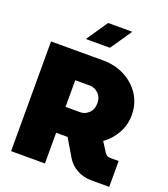

<svg xmlns="http://www.w3.org/2000/svg" viewBox="-162 -1036 1010 1151"><g transform="rotate(20 342.5 -460.5)"><path d="M44 0V-700H376Q452 -700 514 -668Q576 -636 613 -579.5Q650 -523 650 -449Q650 -388 620.5 -334.5Q591 -281 542 -246L581 -185Q588 -175 596 -170Q604 -165 620 -165H670V0H558Q505 0 463.5 -23Q422 -46 400 -83L333 -196H260V0ZM260 -361H354Q384 -361 408 -384Q432 -407 432 -447Q432 -485 408 -508Q384 -531 354 -531H260ZM235 -785 328 -921H482L389 -785Z"/></g></svg>

Font: MuseoModerno Black
Style: Regular
Weight: 900
Designer: Pablo Cosgaya, Héctor Gatti, Marcela Romero, and the Authors of The MuseoModerno Project.
Foundry: Omnibus-Type Team
Version: Version 1.001